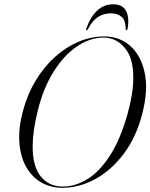

<svg xmlns="http://www.w3.org/2000/svg" viewBox="-20 -884 715 914"><path d="M476 -710.5Q549.5 -710.5 600.8 -664.8Q652 -619 669 -536.5Q686 -454 657.5 -343.5Q629.5 -233.5 570.8 -154.2Q512 -75 435.2 -32.5Q358.5 10 276 10Q221.5 10 177 -15.2Q132.5 -40.5 105 -88.8Q77.5 -137 72.2 -206Q67 -275 91 -362Q112 -438.5 151 -502.5Q190 -566.5 241.8 -613Q293.5 -659.5 353.2 -685Q413 -710.5 476 -710.5ZM279 4Q339 4 396.8 -31.8Q454.5 -67.5 503.8 -144Q553 -220.5 587.5 -342.5Q614.5 -441 614.5 -511.5Q615.5 -607 574.2 -656Q533 -705 473.5 -705Q407.5 -705 345.5 -662.5Q283.5 -620 234.8 -542Q186 -464 160 -358Q147 -306 141.2 -264Q135.5 -222 135.5 -188Q135 -92.5 174 -44.2Q213 4 279 4ZM507.5 -820.5Q473.5 -820.5 446.5 -803.2Q419.5 -786 399 -746Q396 -740 392.5 -740Q388 -740 391 -747.5Q409 -801 441.2 -832.2Q473.5 -863.5 518.5 -863.5Q563.5 -863.5 580 -832.2Q596.5 -801 587.5 -747.5Q586 -740 582 -740Q578 -740 578.5 -746Q578 -787 559 -803.8Q540 -820.5 507.5 -820.5Z"/></svg>

Font: Fraunces 144pt S000 Light
Style: Italic
Weight: 300
Italic angle: -16°
Version: Version 1.000; ttfautohint (v1.8.3)